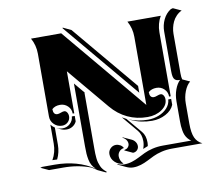

<svg xmlns="http://www.w3.org/2000/svg" viewBox="-66 -564 785 699"><g transform="rotate(-10 327.0 -214.5)"><path d="M39.1 0 46.9 -2H91.3Q177 -2 237.8 38.8Q229.5 31.2 224.2 22.2Q219 13.2 216.7 1.3Q214.4 -10.5 213.6 -21.2Q212.9 -32 212.9 -48.8V-280.8L245.8 -241.5L244.9 -239.5V-34.9Q244.9 -23.4 245.1 -16Q245.4 -8.5 246.3 1.1Q247.3 10.7 249.3 17.6Q251.2 24.4 254.4 31.7Q257.6 39.1 262.7 45Q267.8 51 274.7 56.2L272.7 58.8L243.2 44.9Q232.9 37.4 221.4 31.2Q176.3 13.9 121.3 13.9H69.1ZM87.2 -19.5Q102.5 -46.1 102.5 -78.1V-148.2Q108.4 -140.1 116.7 -135V-71.5Q116.7 -43.5 104.7 -19Q98.6 -19.5 91.3 -19.5ZM87.4 -468.8H199L459 -158.2V-410.2Q459 -441.9 443.8 -468.8H567.1Q551.8 -442.1 551.8 -410.2V-173.8H545.9Q545.9 -190.4 534.2 -201.8Q522.5 -213.1 505.9 -213.1Q487.1 -213.1 475.8 -202.4Q475.8 -181.6 491 -181.4Q496.1 -181.4 503.8 -184.4Q511.5 -187.5 516.6 -187.5Q522.7 -187.5 527 -181.3Q531.2 -175 531.2 -166.3Q531.2 -144.5 509.3 -129.3Q487.3 -114 456.1 -114Q416.3 -114 382.6 -129.9Q348.9 -145.8 323.2 -176.5L195.3 -329.1V-173.8H189.5Q189.5 -190.4 177.7 -201.8Q166 -213.1 149.4 -213.1Q130.6 -213.1 119.4 -202.4Q119.4 -181.6 134.5 -181.4Q139.6 -181.4 147.3 -184.4Q155 -187.5 160.2 -187.5Q166.3 -187.5 170.5 -181.3Q174.8 -175 174.8 -166.3Q174.8 -154.1 165.9 -145.5Q157 -137 144.5 -137Q127.2 -137 114.9 -148.9Q102.5 -160.9 102.5 -178V-410.2Q102.5 -441.9 87.4 -468.8ZM122.3 -131.8V-132.1Q132.8 -127.2 144.5 -127.2Q160.4 -127.2 172 -137.8Q183.6 -148.4 184.6 -164.1H195.3V-144Q190.7 -133.5 180.7 -127.1Q170.7 -120.6 158.7 -120.6Q146.5 -120.6 136.5 -125.2ZM207 -486.3 208 -488.3 238 -474.1 439.5 -233.9 441.4 -231.4V-206.5ZM295.4 -5.1Q295.4 -17.1 304 -25.6Q312.5 -34.2 324.2 -34.2Q332.3 -34.2 340.2 -29.8Q348.1 -25.4 351.3 -17.6H349.1Q339.6 -15.6 333.5 -8.2Q327.4 -0.7 327.4 8.8Q327.4 24.2 338.6 35.9L339.8 38.1Q321.3 37.1 308.3 24.5Q295.4 12 295.4 -5.1ZM317.4 37.4 318.4 35.6Q329.8 41 342.8 41Q357.2 41 371.1 36.6Q385 32.2 397.2 25.9Q409.4 19.5 422.6 13.2Q435.8 6.8 454.1 2.4Q472.4 -2 493.2 -2Q587.2 -2 597.4 -2Q590.1 -6.6 584.7 -13.5Q579.3 -20.5 576.4 -27.6Q573.5 -34.7 571.9 -44.1Q570.3 -53.5 569.8 -60.9Q569.3 -68.4 569.3 -78.1V-152.3Q569.3 -174.8 576.5 -194.9Q583.7 -215.1 595.7 -226.6Q588.4 -226.8 584.1 -227.9Q579.8 -229 576.2 -232.7Q572.5 -236.3 570.9 -243.9Q569.3 -251.5 569.3 -263.7V-410.2Q569.3 -433.6 579.3 -454.3Q589.4 -475.1 607.4 -486.3L615.2 -488.3L645.3 -474.4Q633.8 -469 625 -459.8Q616.2 -450.7 611.2 -439.9Q606.2 -429.2 603.8 -418.1Q601.3 -407 601.3 -396V-249.8Q601.3 -234.6 603.8 -227.1L630.9 -214.6Q617.9 -204.3 609.6 -183.2Q601.3 -162.1 601.3 -138.2V-64Q601.3 -29.5 609.5 -11.6Q617.7 6.3 635.7 14.6H523.4Q502.9 14.6 484.7 19Q466.6 23.4 453.2 29.8Q439.9 36.1 427.7 42.5Q415.5 48.8 401.5 53.2Q387.5 57.6 373 57.6Q360.6 57.6 347.4 51.5ZM351.1 -9 353 -11.2Q361.1 -12.2 365.8 -17.9Q370.6 -23.7 370.6 -30Q370.6 -38.3 365.6 -45.2Q360.6 -52 352.3 -55.7L354 -56.9L384.3 -43Q392.6 -39.1 397.6 -31.9Q402.6 -24.7 402.6 -16.1Q402.6 -7.6 396.4 -1.3Q390.1 4.9 381.1 4.9ZM363.3 -129.2Q370.8 -124.5 378.7 -120.8L426.8 -63.7Q439.5 -48.6 439.5 -23.4Q439.5 -17.3 438.2 -9.8Q429.2 -6.6 419.9 -2.4Q425.3 -16.6 425.3 -30Q425.3 -55.2 412.6 -70.3ZM386.7 -117.2V-117.4Q419.2 -104.2 456.1 -104.2Q477.1 -104.2 496 -111.6Q514.9 -118.9 527.5 -132.8Q540 -146.7 541 -164.1H551.8V-142.3Q543.7 -122.3 520.6 -110Q497.6 -97.7 470.2 -97.7Q428.7 -97.7 393.3 -114.3Z"/></g></svg>

Font: AgreloyS1
Style: Medium
Weight: 400
Designer: gluk
Foundry: gluk
Version: Version 0.27